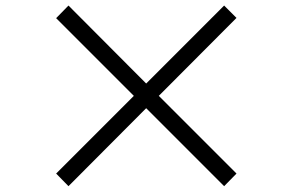

<svg xmlns="http://www.w3.org/2000/svg" viewBox="-20 -716 1040 683"><path d="M821.3 -98.6 777.3 -53.7 500 -331.1 223.6 -53.7 179.7 -98.6 456.1 -375 179.7 -651.4 223.6 -696.3 500 -418.9 777.3 -696.3 821.3 -652.3 544.9 -375Z"/></svg>

Font: Gen Shin Gothic Normal
Style: Regular
Weight: 300
Designer: [Source Han Sans]
Ryoko NISHIZUKA  (kana & ideographs); Paul D. Hunt (Latin, Greek & Cyrillic); Wenlong ZHANG  (bopomofo
Version: Version 1.002.20150607